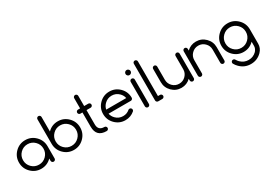

<svg xmlns="http://www.w3.org/2000/svg" viewBox="20 -1867 4462 3186"><g transform="rotate(-30 2251.0 -273.5)"><path d="M312.5 -468.8Q231.4 -468.8 174.3 -411.6Q117.2 -354.5 117.2 -273.4Q117.2 -192.4 174.3 -135.3Q231.4 -78.1 312.5 -78.1Q393.6 -78.1 450.7 -135.3Q507.8 -192.4 507.8 -273.4Q507.8 -354.5 450.7 -411.6Q393.6 -468.8 312.5 -468.8ZM507.8 -82Q425.8 0 312.5 0Q199.2 0 119.1 -80.1Q39.1 -160.2 39.1 -273.4Q39.1 -386.7 119.1 -466.8Q199.2 -546.9 312.5 -546.9Q425.8 -546.9 505.9 -466.8Q585.9 -386.7 585.9 -273.4V-39.1Q585.9 -22.9 574.5 -11.5Q563 0 546.9 0Q530.8 0 519.3 -11.5Q507.8 -22.9 507.8 -39.1Z M937.5 -78.1Q1018.6 -78.1 1075.7 -135.3Q1132.8 -192.4 1132.8 -273.4Q1132.8 -354.5 1075.7 -411.6Q1018.6 -468.8 937.5 -468.8Q856.4 -468.8 799.3 -411.6Q742.2 -354.5 742.2 -273.4Q742.2 -192.4 799.3 -135.3Q856.4 -78.1 937.5 -78.1ZM742.2 -464.8Q743.2 -465.8 744.1 -466.8Q824.2 -546.9 937.5 -546.9Q1050.8 -546.9 1130.9 -466.8Q1210.9 -386.7 1210.9 -273.4Q1210.9 -160.2 1130.9 -80.1Q1050.8 0 937.5 0Q824.2 0 744.1 -80.1Q664.1 -160.2 664.1 -273.4V-743.2Q664.1 -759.3 675.5 -770.8Q687 -782.2 703.1 -782.2Q719.2 -782.2 730.7 -770.8Q742.2 -759.3 742.2 -743.2Z M1562.5 -78.1Q1578.6 -78.1 1590.1 -66.7Q1601.6 -55.2 1601.6 -39.1Q1601.6 -22.9 1590.1 -11.5Q1578.6 0 1562.5 0Q1367.2 0 1367.2 -195.3V-468.8H1328.1Q1312 -468.8 1300.5 -480.2Q1289.1 -491.7 1289.1 -507.8Q1289.1 -523.9 1300.5 -535.4Q1312 -546.9 1328.1 -546.9H1367.2V-742.2Q1367.2 -758.3 1378.7 -769.8Q1390.1 -781.2 1406.2 -781.2Q1422.4 -781.2 1433.8 -769.8Q1445.3 -758.3 1445.3 -742.2V-546.9H1523.9Q1540 -546.9 1551.5 -535.4Q1563 -523.9 1563 -507.8Q1563 -491.7 1551.5 -480.2Q1540 -468.8 1523.9 -468.8H1445.3V-195.3Q1445.3 -78.1 1562.5 -78.1Z M2116.2 -312.5Q2105.5 -368.7 2062.5 -411.6Q2005.4 -468.8 1924.3 -468.8Q1843.3 -468.8 1786.1 -411.6Q1743.2 -368.7 1732.4 -312.5ZM2074.7 -132.8Q2090.8 -132.8 2102.3 -121.3Q2113.8 -109.9 2113.8 -93.8Q2113.8 -77.6 2102.5 -65.9Q2026.9 0 1924.3 0Q1811 0 1731 -80.1Q1650.9 -160.2 1650.9 -273.4Q1650.9 -386.7 1731 -466.8Q1811 -546.9 1924.3 -546.9Q2037.6 -546.9 2117.7 -466.8Q2197.8 -386.7 2197.8 -273.4Q2197.8 -257.3 2186.3 -245.8Q2174.8 -234.4 2158.7 -234.4H1732.4Q1743.2 -178.2 1786.1 -135.3Q1843.3 -78.1 1924.3 -78.1Q1997.6 -78.1 2050.3 -124.5Q2061 -132.8 2074.7 -132.8Z M2402.8 -664.1Q2402.8 -644 2388.4 -629.6Q2374 -615.2 2354 -615.2Q2334 -615.2 2319.6 -629.6Q2305.2 -644 2305.2 -664.1Q2305.2 -684.1 2319.6 -698.5Q2334 -712.9 2354 -712.9Q2374 -712.9 2388.4 -698.5Q2402.8 -684.1 2402.8 -664.1ZM2314.9 -507.8Q2314.9 -523.9 2326.4 -535.4Q2337.9 -546.9 2354 -546.9Q2370.1 -546.9 2381.6 -535.4Q2393.1 -523.9 2393.1 -507.8V-39.1Q2393.1 -22.9 2381.6 -11.5Q2370.1 0 2354 0Q2337.9 0 2326.4 -11.5Q2314.9 -22.9 2314.9 -39.1Z M2510.3 -742.2Q2510.3 -758.3 2521.7 -769.8Q2533.2 -781.2 2549.3 -781.2Q2565.4 -781.2 2576.9 -769.8Q2588.4 -758.3 2588.4 -742.2V-78.1H2627.4Q2643.6 -78.1 2655 -66.7Q2666.5 -55.2 2666.5 -39.1Q2666.5 -22.9 2655 -11.5Q2643.6 0 2627.4 0H2549.3Q2533.2 0 2521.7 -11.5Q2510.3 -22.9 2510.3 -39.1Z M3252.4 -39.1Q3252.4 -22.9 3241 -11.5Q3229.5 0 3213.4 0Q3197.3 0 3185.8 -11.5Q3174.3 -22.9 3174.3 -39.1V-70.8Q3101.1 0 2998.5 0Q2893.6 0 2819.1 -74.5Q2744.6 -148.9 2744.6 -253.9V-507.8Q2744.6 -523.9 2756.1 -535.4Q2767.6 -546.9 2783.7 -546.9Q2799.8 -546.9 2811.3 -535.4Q2822.8 -523.9 2822.8 -507.8V-253.9Q2822.8 -181.2 2874.3 -129.6Q2925.8 -78.1 2998.5 -78.1Q3071.3 -78.1 3122.8 -129.6Q3174.3 -181.2 3174.3 -253.9V-507.8Q3174.3 -523.9 3185.8 -535.4Q3197.3 -546.9 3213.4 -546.9Q3229.5 -546.9 3241 -535.4Q3252.4 -523.9 3252.4 -507.8Z M3330.6 -507.8Q3330.6 -523.9 3342 -535.4Q3353.5 -546.9 3369.6 -546.9Q3385.7 -546.9 3397.2 -535.4Q3408.7 -523.9 3408.7 -507.8V-476.1Q3481.9 -546.9 3584.5 -546.9Q3689.5 -546.9 3763.9 -472.4Q3838.4 -397.9 3838.4 -293V-39.1Q3838.4 -22.9 3826.9 -11.5Q3815.4 0 3799.3 0Q3783.2 0 3771.7 -11.5Q3760.3 -22.9 3760.3 -39.1V-293Q3760.3 -365.7 3708.7 -417.2Q3657.2 -468.8 3584.5 -468.8Q3511.7 -468.8 3460.2 -417.2Q3408.7 -365.7 3408.7 -293V-39.1Q3408.7 -22.9 3397.2 -11.5Q3385.7 0 3369.6 0Q3353.5 0 3342 -11.5Q3330.6 -22.9 3330.6 -39.1Z M4189.9 -468.8Q4108.9 -468.8 4051.8 -411.6Q3994.6 -354.5 3994.6 -273.4Q3994.6 -192.4 4051.8 -135.3Q4108.9 -78.1 4189.9 -78.1Q4271 -78.1 4328.1 -135.3Q4385.3 -192.4 4385.3 -273.4Q4385.3 -354.5 4328.1 -411.6Q4271 -468.8 4189.9 -468.8ZM4385.3 -82Q4384.3 -81.1 4383.3 -80.1Q4303.2 0 4189.9 0Q4076.7 0 3996.6 -80.1Q3916.5 -160.2 3916.5 -273.4Q3916.5 -386.7 3996.6 -466.8Q4076.7 -546.9 4189.9 -546.9Q4303.2 -546.9 4383.3 -466.8Q4463.4 -386.7 4463.4 -273.4V0Q4463.4 85.4 4401.9 148.4Q4315.9 234.4 4194.3 234.4Q4072.8 234.4 3987.3 148.4Q3955.6 117.2 3935.5 80.6Q3929.7 71.8 3929.7 60.1Q3929.7 43.9 3941.2 32.5Q3952.6 21 3968.8 21Q3984.9 21 3996.6 32.2Q4001.5 37.6 4004.9 43.9Q4019.5 70.3 4042.5 93.3Q4105.5 156.2 4194.3 156.2Q4283.2 156.2 4346.2 93.3Q4385.3 46.4 4385.3 0Z"/></g></svg>

Font: Comfortaa
Style: Regular
Weight: 400
Designer: Johan Aakerlund - aajohan
Foundry: Johan Aakerlund
Version: Version 2.004 2013